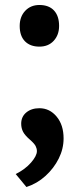

<svg xmlns="http://www.w3.org/2000/svg" viewBox="-20 -559 319 770"><path d="M86 191 43 139Q81 120 104.5 93Q128 66 128 47Q128 37 123 27Q118 17 101 2Q80 -16 72.5 -30.5Q65 -45 65 -63Q65 -91 85.5 -108Q106 -125 138 -125Q179 -125 207 -91.5Q235 -58 235 -4Q235 38 215.5 77Q196 116 162.5 146.5Q129 177 86 191ZM138 -372Q101 -372 80 -393.5Q59 -415 59 -455Q59 -492 81 -515.5Q103 -539 138 -539Q176 -539 196.5 -517Q217 -495 217 -455Q217 -419 195.5 -395.5Q174 -372 138 -372Z"/></svg>

Font: Lexend SemiBold
Style: Regular
Weight: 600
Designer: Bonnie Shaver-Troup, Thomas Jockin
Foundry: Lexend
Version: Version 1.005; ttfautohint (v1.8.3)